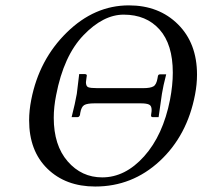

<svg xmlns="http://www.w3.org/2000/svg" viewBox="-20 -678 747 708"><path d="M508.8 -353Q534.7 -353 545.9 -359.6Q557.1 -366.2 561 -390.1L562 -396Q563 -403.8 569.8 -403.8H592.8Q581.5 -359.9 577.1 -332L564.9 -246.1H543Q536.1 -246.1 537.1 -253.9L538.1 -261.2Q539.1 -266.1 539.1 -272.9Q539.1 -288.1 529.5 -292.5Q520 -296.9 499 -296.9H328.1Q301.3 -296.9 290.5 -290.5Q279.8 -284.2 275.9 -261.2L274.9 -253.9Q272 -246.1 266.1 -246.1H244.1Q257.3 -297.9 263.2 -332L272 -404.8H293.9Q301.8 -403.8 299.8 -397L298.8 -390.1Q296.9 -377.9 296.9 -375Q296.9 -359.9 305.4 -356.4Q314 -353 337.9 -353ZM436 -624Q360.8 -624 287.8 -548.1Q214.8 -472.2 187 -327.1Q178.2 -283.2 178.2 -243.7Q178.2 -142.1 229.5 -83Q280.8 -23.9 356.9 -23.9Q441.9 -23.9 511.5 -101.6Q581.1 -179.2 606.9 -310.1Q617.2 -363.8 617.2 -410.2Q617.2 -514.2 568.4 -569.1Q519.5 -624 436 -624ZM699.2 -329.1Q670.4 -178.2 569.1 -84.2Q467.8 9.8 331.1 9.8Q222.2 9.8 154.8 -55.9Q87.4 -121.6 87.4 -234.4Q87.4 -270.5 95.2 -310.1Q124 -458 226.1 -558.1Q328.1 -658.2 455.1 -658.2Q565.9 -658.2 636.2 -588.4Q706.5 -518.6 706.5 -402.8Q706.5 -366.7 699.2 -329.1Z"/></svg>

Font: Linux Libertine
Style: Italic
Weight: 400
Italic angle: -12°
Designer: Philipp H. Poll
Foundry: Philipp H. Poll
Version: Version 5.1.6 ; ttfautohint (v0.9)